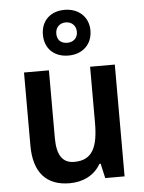

<svg xmlns="http://www.w3.org/2000/svg" viewBox="-57 -874 698 929"><g transform="rotate(-5 292.0 -409.0)"><path d="M292 -606C360 -606 408 -650 408 -718C408 -785 358 -828 292 -828C223 -828 177 -785 177 -717C177 -649 223 -606 292 -606ZM292 -668C259 -668 242 -687 242 -717C242 -747 263 -767 292 -767C321 -767 342 -747 342 -717C342 -687 321 -668 292 -668ZM511 -543H391V-272C391 -154 364 -91 275 -91C217 -91 191 -132 191 -215V-543H70V-188C70 -56 132 10 244 10C307 10 364 -16 395 -71H401L417 0H511Z"/></g></svg>

Font: Noto Sans Devanagari UI SemiCondensed SemiBold
Style: Regular
Weight: 600
Width: 4
Designer: Jelle Bosma - Monotype Design Team
Foundry: Monotype Imaging Inc.
Version: Version 2.004